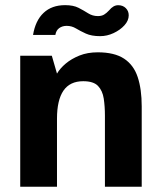

<svg xmlns="http://www.w3.org/2000/svg" viewBox="-20 -707 611 727"><path d="M56.6 0V-496H176.2L195.8 -428.3Q207.4 -448.2 228.9 -466.3Q250.4 -484.4 280.9 -496.7Q311.4 -508.9 350.1 -508.9Q413.4 -508.9 449.8 -484.9Q486.2 -460.9 501.4 -415.1Q516.6 -369.4 516.6 -304.3V0H377.3V-268.7Q377.3 -304.3 372.8 -333.9Q368.2 -363.6 351.2 -381.5Q334.2 -399.5 295.1 -399.5Q244.7 -399.5 220.2 -363.7Q195.8 -327.9 195.8 -257.6V0ZM359.1 -570.1Q326.4 -570.1 305 -579.9Q283.6 -589.7 267.6 -599.4Q251.6 -609.1 232.4 -609.1Q216.1 -609.1 204.2 -600.6Q192.4 -592.1 189.6 -574.6H105.1Q114.1 -629.2 145.1 -658.3Q176 -687.5 226.6 -687.5Q257.8 -687.5 277.4 -677.4Q297 -667.3 313.7 -656.7Q330.4 -646.1 350.6 -646.1Q364.7 -646.1 374.1 -651.7Q383.4 -657.3 392.8 -667.5Q401.2 -677.7 409.7 -682.5Q418.1 -687.3 427.5 -687.3Q445.2 -687.3 456.3 -676.3Q467.4 -665.2 467.4 -649Q467.4 -629.1 451.2 -611.2Q434.9 -593.3 410.1 -581.7Q385.4 -570.1 359.1 -570.1Z"/></svg>

Font: Atkinson Hyperlegible Next
Style: Regular
Weight: 400
Designer: Elliott Scott, Megan Eiswerth, Linus Boman, Theodore Petrosky, Letters from Sweden
Foundry: Applied Design Works, Letters from Sweden
Version: Version 2.001